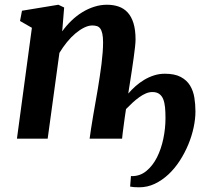

<svg xmlns="http://www.w3.org/2000/svg" viewBox="-20 -588 867 814"><path d="M115.2 -470.2 64.9 -499 73.2 -542.5 227.5 -567.9 252 -556.2 243.7 -455.1Q261.2 -479.5 282.7 -500.2Q304.2 -521 328.4 -535.9Q352.5 -550.8 379.2 -559.3Q405.8 -567.9 433.6 -567.9Q460.4 -567.9 482.7 -560.3Q504.9 -552.7 521 -535.4Q537.1 -518.1 545.9 -489.7Q554.7 -461.4 554.7 -420.4Q554.7 -409.2 552.5 -388.7Q550.3 -368.2 546.6 -342Q543 -315.9 538.6 -286.9Q534.2 -257.8 529.8 -230Q528.3 -221.7 526.9 -212.2Q525.4 -202.6 523.9 -191.4Q537.6 -207.5 554.7 -222.7Q571.8 -237.8 591.3 -249.5Q610.8 -261.2 632.8 -268.3Q654.8 -275.4 679.2 -275.4Q720.7 -275.4 746.3 -261.7Q772 -248 785.6 -225.6Q799.3 -203.1 804 -174.3Q808.6 -145.5 808.6 -115.7Q808.6 -83.5 800.8 -47.1Q793 -10.7 778.1 25.1Q763.2 61 741.9 93.8Q720.7 126.5 694.1 151.4Q667.5 176.3 636.2 191.2Q605 206.1 569.8 206.1Q545.4 206.1 531.7 203.1L535.2 158.2Q536.1 158.2 537.4 158.4Q538.6 158.7 539.6 158.7Q574.2 158.7 600.8 136.7Q627.4 114.7 645.3 79.6Q663.1 44.4 672.4 0.5Q681.6 -43.5 681.6 -87.4Q681.6 -112.8 679.7 -133.1Q677.7 -153.3 671.9 -167.7Q666 -182.1 655 -189.9Q644 -197.8 626 -197.8Q612.3 -197.8 598.4 -191.9Q584.5 -186 570.6 -176Q556.6 -166 542.5 -153.1Q528.3 -140.1 514.2 -125.5Q511.2 -106.9 508.8 -89.1Q506.3 -71.3 504.2 -54.7Q502 -38.1 500.2 -24.2Q498.5 -10.3 497.6 0H359.9Q361.8 -15.6 366 -42.2Q370.1 -68.8 375.2 -98.9Q380.4 -128.9 385.7 -159.2Q391.1 -189.5 395 -212.9Q398.9 -237.8 403.1 -264.6Q407.2 -291.5 410.4 -317.1Q413.6 -342.8 415.3 -366.2Q417 -389.6 417 -408.2Q417 -431.2 413.8 -445.3Q410.6 -459.5 405 -467Q399.4 -474.6 390.9 -477.3Q382.3 -480 371.1 -480Q355 -480 336.7 -470.9Q318.4 -461.9 299.8 -446.3Q281.2 -430.7 263.9 -409.4Q246.6 -388.2 231.9 -363.8L182.1 0H51.8Z"/></svg>

Font: Merriweather Bold
Style: Italic
Weight: 700
Italic angle: -7°
Designer: Eben Sorkin ( eben@eyebytes.com )
Foundry: Eben Sorkin ( eben@eyebytes.com )
Version: Version 1.5; ttfautohint (v0.97) -l 13 -r 13 -G 200 -x 24 -f